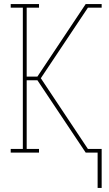

<svg xmlns="http://www.w3.org/2000/svg" viewBox="-20 -755 540 950"><path d="M463 175V0H404L165 -358H112V-18H173V0H33V-18H93V-717H33V-735H173V-717H112V-376H165L404 -735H483V-717H415L182 -368L415 -18H483V175Z"/></svg>

Font: Iosevka Curly Slab Thin
Style: Regular
Weight: 100
Monospace: yes
Designer: Belleve Invis
Foundry: Belleve Invis
Version: Version 22.1.2; ttfautohint (v1.8.4)